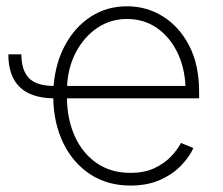

<svg xmlns="http://www.w3.org/2000/svg" viewBox="-20 -573 704 605"><path d="M391.1 11.7Q318.4 11.7 264.2 -23.9Q210 -59.6 179.7 -121.6Q149.4 -183.6 147.9 -263.2Q6.3 -265.6 6.3 -401.9H47.4Q47.4 -352.1 70.8 -327.4Q94.2 -302.7 148.9 -302.2Q154.8 -375.5 185.8 -432.1Q216.8 -488.8 266.8 -521Q316.9 -553.2 380.4 -553.2Q441.9 -553.2 493.4 -521.2Q544.9 -489.3 576.2 -429Q607.4 -368.7 607.4 -283.7V-263.2H190.9Q191.9 -195.8 216.1 -142.8Q240.2 -89.8 284.7 -59.1Q329.1 -28.3 391.1 -28.3Q435.5 -28.3 467.3 -43.5Q499 -58.6 519.5 -80.6Q540 -102.5 550.3 -122.6L589.4 -106.4Q577.1 -79.1 551 -51.8Q524.9 -24.4 484.9 -6.3Q444.8 11.7 391.1 11.7ZM191.4 -302.2H564.5Q561.5 -362.3 537.8 -409.9Q514.2 -457.5 473.6 -485.4Q433.1 -513.2 380.4 -513.2Q328.1 -513.2 286.6 -485.1Q245.1 -457 219.7 -409.2Q194.3 -361.3 191.4 -302.2Z"/></svg>

Font: Inter Extra Light
Style: Regular
Weight: 200
Designer: Rasmus Andersson
Foundry: rsms
Version: Version 4.000;git-3c8e0fc